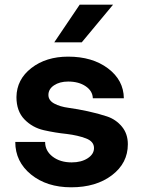

<svg xmlns="http://www.w3.org/2000/svg" viewBox="-20 -775 604 817"><path d="M283 22Q179 22 112 -32.5Q45 -87 45 -171H172Q172 -133 204 -108.5Q236 -84 285 -84Q326 -84 353 -101.5Q380 -119 380 -145Q380 -173 346 -186Q312 -199 264 -205Q215 -210 166.5 -221Q118 -232 84 -267Q50 -302 50 -362Q51 -437 113.5 -485.5Q176 -534 270 -534Q373 -534 439.5 -484Q506 -434 507 -357H375Q374 -388 344.5 -408Q315 -428 270 -428Q234 -428 210 -412Q186 -396 186 -371Q186 -348 210.5 -334.5Q235 -321 273 -316Q310 -311 354 -301.5Q398 -292 435.5 -279.5Q473 -267 498.5 -236.5Q524 -206 524 -161Q524 -81 456.5 -29.5Q389 22 283 22ZM319 -755H461L328 -595H211Z"/></svg>

Font: Metropolitano
Style: Bold
Weight: 700
Designer: Fonts by Alex Slobzheninov & Chris M. Simpson / Changes by Cristiano Sobral
Foundry: Fonts by Alex Slobzheninov & Chris M. Simpson / Changes by Cristiano Sobral
Version: Version 1.00;August 30, 2020;FontCreator 13.0.0.2681 64-bit